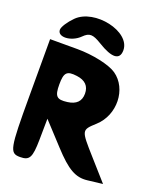

<svg xmlns="http://www.w3.org/2000/svg" viewBox="-188 -1250 1122 1321"><g transform="rotate(20 373.5 -589.5)"><path d="M36 -467C36 -79 41 -50 119 -50C188 -50 202 -77 204 -206L206 -362L352 -204C463 -83 525 -48 609 -58L719 -71L586 -221C453 -371 453 -370 536 -446C649 -548 644 -739 527 -820C475 -856 348 -883 236 -883H36ZM390 -612C390 -556 358 -525 296 -517C220 -507 202 -524 202 -612C202 -700 220 -718 296 -708C358 -700 390 -668 390 -612ZM144 -1071C106 -1033 77 -988 77 -967C77 -912 178 -917 236 -975C276 -1015 302 -1015 369 -974C477 -907 536 -910 536 -983C536 -1121 256 -1183 144 -1071Z"/></g></svg>

Font: Hussar Skorodowane
Style: Bold
Weight: 700
Foundry: Cannot Into Space Fonts
Version: Version 0.892